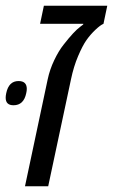

<svg xmlns="http://www.w3.org/2000/svg" viewBox="-31 -650 394 670"><path d="M343.3 -629.9 330.1 -566.9Q319.3 -562.5 302 -546.1Q284.7 -529.8 271 -510.5Q257.3 -491.2 241.7 -454.6Q226.1 -418 216.8 -373.5L137.2 0H56.2L135.3 -372.6Q142.6 -407.2 158.2 -439.9Q173.8 -472.7 190.9 -494.1Q227.5 -541 249 -556.6L259.3 -564.5L259.8 -566.9H108.9L122.1 -629.9ZM33.7 -367.2Q62.5 -367.2 62.5 -339.8Q62.5 -333 60.5 -324.7Q51.8 -282.7 16.1 -282.7Q-11.2 -282.7 -11.2 -309.1Q-11.2 -315.9 -9.3 -324.7Q-0.5 -367.2 33.7 -367.2Z"/></svg>

Font: Open Sans Hebrew
Style: Italic
Weight: 400
Italic angle: -12°
Foundry: Ascender Corporation, Yanek Iontef
Version: Version 2.001;PS 002.001;hotconv 1.0.70;makeotf.lib2.5.58329